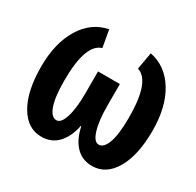

<svg xmlns="http://www.w3.org/2000/svg" viewBox="-124 -680 848 829"><g transform="rotate(30 300.0 -265.0)"><path d="M426.8 9.8Q377.4 9.8 345.7 -23.4Q314 -56.6 301.8 -115.7H299.3Q287.1 -56.6 255.4 -23.4Q223.6 9.8 174.3 9.8Q105 9.8 64 -60.3Q22.9 -130.4 22.9 -252.4Q22.9 -370.1 69.6 -446.5Q116.2 -522.9 196.8 -538.6L211.9 -453.6Q139.6 -432.6 139.6 -250Q139.6 -168.5 154.5 -126.5Q169.4 -84.5 195.3 -84.5Q218.3 -84.5 232.2 -128.9Q246.1 -173.3 246.1 -248.5V-356.9H355V-248.5Q355 -173.8 368.9 -129.2Q382.8 -84.5 405.8 -84.5Q431.6 -84.5 446.5 -126.5Q461.4 -168.5 461.4 -250Q461.4 -432.6 389.2 -453.6L404.3 -538.6Q484.9 -522.5 531.5 -446.5Q578.1 -370.6 578.1 -252.4Q578.1 -130.4 537.1 -60.3Q496.1 9.8 426.8 9.8Z"/></g></svg>

Font: Cousine
Style: Bold
Weight: 700
Monospace: yes
Designer: Steve Matteson
Foundry: Ascender Corporation
Version: Version 1.20